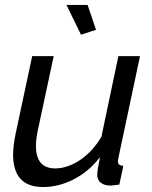

<svg xmlns="http://www.w3.org/2000/svg" viewBox="-20 -750 617 780"><path d="M250 -730H335.9L370.1 -628.9L309.1 -608.9ZM33.2 -122.1Q33.2 -156.7 43.9 -209L110.8 -522H198.2L134.8 -226.1Q126 -185.5 126 -157.2Q126 -65.9 204.1 -65.9Q254.9 -65.9 306.2 -100.6Q357.4 -135.3 392.1 -194.8L460.9 -522H548.8L460.9 -107.9Q459 -98.1 459 -95.2Q459 -85.4 464.1 -81.3Q469.2 -77.1 481 -76.2L464.8 0Q434.6 3.9 430.2 3.9Q403.3 3.9 389.2 -7.8Q375 -19.5 375 -40Q375 -57.1 386.2 -111.8Q341.8 -53.7 280.5 -22Q219.2 9.8 154.8 9.8Q33.2 9.8 33.2 -122.1Z"/></svg>

Font: Rawline Medium
Style: Italic
Weight: 500
Italic angle: -12°
Designer: Matt McInerney, Pablo Impallari, Rodrigo Fuenzalida
Foundry: Matt McInerney, Pablo Impallari, Rodrigo Fuenzalida
Version: Version 4.020;PS 004.020;hotconv 1.0.88;makeotf.lib2.5.64775